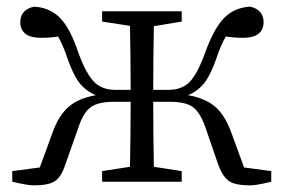

<svg xmlns="http://www.w3.org/2000/svg" viewBox="-20 -548 856 579"><path d="M82 11Q63 11 17 0V-32L100 -43L138 -147Q157 -200 187 -226Q217 -252 269 -261Q239 -273 218 -300Q199 -326 182 -376Q171 -410 155 -438Q134 -434 103 -434Q43 -434 41 -480Q41 -519 83 -528Q131 -525 161.5 -493.5Q192 -462 216 -390Q240 -324 265 -300Q288 -277 329 -277H374Q374 -360 372 -470L288 -483V-514H528V-483L444 -469Q442 -361 442 -277H487Q528 -277 551 -300Q575 -324 599 -390Q625 -462 655.5 -493.5Q686 -525 734 -528Q775 -519 775 -480Q773 -434 713 -434Q684 -434 661 -438Q645 -410 634 -376Q617 -326 598 -300Q577 -273 547 -261Q599 -252 629 -226Q659 -200 678 -147L716 -43L798 -32V0Q797 0 794 1Q752 11 735 11Q691 11 672 -1Q653 -13 639 -49L598 -168Q582 -212 559 -227Q537 -241 491 -241H442Q442 -155 444 -45L528 -32V0H288V-32L372 -45Q374 -153 374 -241H325Q279 -241 257 -227Q233 -212 218 -168L176 -49Q164 -13 144.5 -1Q125 11 82 11Z"/></svg>

Font: GenRyuMin TW R
Style: Regular
Weight: 400
Version: Version 1.501;PS 1;hotconv 16.6.51;makeotf.lib2.5.65220